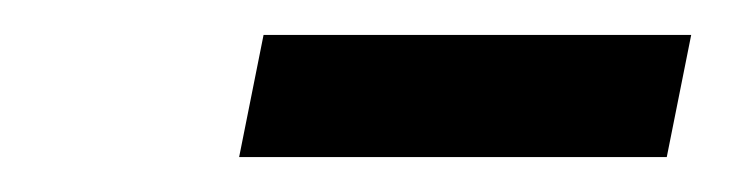

<svg xmlns="http://www.w3.org/2000/svg" viewBox="-20 -306 432 110"><path d="M117 -216 131 -286H376L362 -216Z"/></svg>

Font: Heuristica
Style: Italic
Weight: 400
Italic angle: -13°
Version: Version 1.0.2